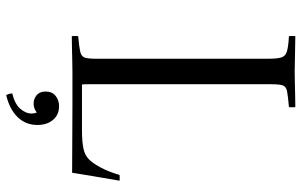

<svg xmlns="http://www.w3.org/2000/svg" viewBox="-192 -548 948 603"><g transform="rotate(90 281.5 -247.0)"><path d="M94 1Q93 -9 94 -19Q128 -22 143 -25.5Q158 -29 161.5 -40Q165 -51 165 -77V-614Q165 -644 161 -657Q157 -670 142.5 -674.5Q128 -679 94 -681Q93 -691 94 -701Q117 -701 151 -700Q185 -699 205 -699Q218 -699 239 -699.5Q260 -700 281.5 -700.5Q303 -701 317 -701Q318 -691 317 -681Q282 -678 267 -675Q252 -672 248.5 -661Q245 -650 245 -623V-90Q245 -65 245 -50.5Q245 -36 246 -31H392Q427 -31 449 -36Q471 -41 484 -56Q495 -68 507.5 -91.5Q520 -115 530 -149Q539 -150 548 -149Q540 -104 533.5 -64Q527 -24 523 0Q476 0 420.5 -0.5Q365 -1 309.5 -1Q254 -1 207 -1Q193 -1 172 -0.5Q151 0 130 0.5Q109 1 94 1ZM274 188Q307 180 322 163Q337 146 337 127Q337 119 334 111Q321 121 306 121Q291 121 279.5 111.5Q268 102 268 83Q268 63 281.5 52Q295 41 314 41Q341 41 357 60Q373 79 373 109Q373 146 348 171.5Q323 197 279 207Q277 202 275.5 198Q274 194 274 188Z"/></g></svg>

Font: Castoro Titling
Style: Regular
Weight: 400
Version: Version 2.04